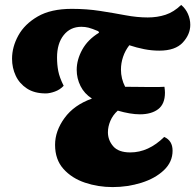

<svg xmlns="http://www.w3.org/2000/svg" viewBox="-20 -740 794 781"><path d="M166 -360Q120 -360 89.5 -380Q59 -400 44 -432Q29 -464 29 -501Q29 -549 54.5 -595.5Q80 -642 133.5 -673Q187 -704 272 -704Q333 -704 387.5 -695.5Q442 -687 490 -678Q538 -669 581 -669Q620 -669 653.5 -680Q687 -691 717 -720Q735 -705 744.5 -683.5Q754 -662 754 -639Q754 -600 723.5 -567Q693 -534 628 -534Q597 -534 566.5 -540Q536 -546 506 -556Q489 -534 480.5 -508.5Q472 -483 472 -457Q472 -420 489 -387Q516 -387 543.5 -386.5Q571 -386 590 -386Q608 -386 623.5 -386Q639 -386 649 -387Q651 -371 651 -363Q651 -317 623.5 -296Q596 -275 549 -275Q511 -275 459 -290Q439 -272 429 -248.5Q419 -225 419 -202Q419 -170 440.5 -145Q462 -120 510 -120Q584 -120 648 -183Q682 -168 682 -127Q682 -81 646.5 -47.5Q611 -14 555 3.5Q499 21 438 21Q379 21 325.5 3Q272 -15 238 -53Q204 -91 204 -151Q204 -207 242.5 -260Q281 -313 354 -339Q323 -359 307.5 -390Q292 -421 292 -456Q292 -497 314.5 -538Q337 -579 383 -607L380 -613Q354 -624 340 -627.5Q326 -631 311 -631Q266 -631 239 -597Q212 -563 212 -506Q212 -477 217 -451Q222 -425 239 -391Q224 -375 203 -367.5Q182 -360 166 -360Z"/></svg>

Font: Sansita Swashed ExtraBold
Style: Regular
Weight: 800
Designer: Pablo Cosgaya
Foundry: Omnibus-Type
Version: Version 1.003; ttfautohint (v1.8.3)